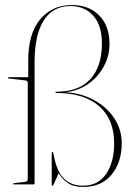

<svg xmlns="http://www.w3.org/2000/svg" viewBox="-20 -731 524 761"><path d="M462.5 -163.5Q462.5 -88 422.5 -39Q382.5 10 309.5 10Q273 10 252 -3.8Q231 -17.5 222 -31Q213 -44.5 212.5 -44.5Q212 -44.5 207 -32.2Q202 -20 196.2 -7.5Q190.5 5 188.5 5Q185 5 185 2V-124Q185 -128.5 188 -128.5Q190.5 -128.5 191 -125.5L192.5 -117.5Q205.5 -49.5 234.5 -22.2Q263.5 5 309.5 5Q369 5 400.8 -41.8Q432.5 -88.5 432.5 -163Q432.5 -258 372.8 -310.2Q313 -362.5 203.5 -362.5Q199.5 -362.5 199.5 -365Q199.5 -367.5 203.5 -367.5Q293 -367.5 338.5 -417.8Q384 -468 384 -558.5Q384 -630 349.8 -668.5Q315.5 -707 259 -707Q189.5 -707 153.2 -649.8Q117 -592.5 117 -484V-5Q117 0 112 0H34Q32 0 32 -2Q32 -5 36 -5L78 -10Q90 -11.5 90 -20V-402Q90 -410.5 82 -412L14 -420Q11 -420 11 -423Q11 -425 13 -425H92V-491.5Q92 -598.5 139.5 -654.8Q187 -711 264.5 -711Q333 -711 373.5 -669.5Q414 -628 414 -557Q414 -509.5 391.5 -467.8Q369 -426 329.5 -398.2Q290 -370.5 239 -365.5Q302 -362 352.8 -334.2Q403.5 -306.5 433 -262Q462.5 -217.5 462.5 -163.5Z"/></svg>

Font: Fraunces 144pt S000 Thin
Style: Regular
Weight: 100
Version: Version 1.000; ttfautohint (v1.8.3)